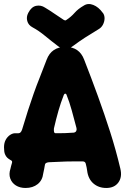

<svg xmlns="http://www.w3.org/2000/svg" viewBox="-20 -919 633 954"><path d="M107 15Q79 15 59 2.5Q39 -10 31 -32Q23 -54 32 -81Q33 -87 35.5 -95.5Q38 -104 40 -111Q41 -118 38 -120Q37 -121 35.5 -122Q34 -123 32 -124Q23 -129 16 -135.5Q9 -142 4.5 -153.5Q0 -165 0 -186V-188Q0 -209 8.5 -224.5Q17 -240 30 -248.5Q43 -257 55 -257H72Q84 -257 90 -276Q105 -327 119 -370Q133 -413 147 -453Q161 -493 177.5 -534Q194 -575 212 -623Q236 -686 306 -686Q374 -686 398 -623Q434 -531 466.5 -441.5Q499 -352 527.5 -263Q556 -174 578 -81Q588 -39 568 -12Q548 15 508 15Q470 15 444 -7.5Q418 -30 413 -71Q412 -79 410.5 -86.5Q409 -94 406 -106Q403 -117 391 -117Q364 -117 344.5 -117Q325 -117 308 -116.5Q291 -116 272 -115Q253 -114 225 -113Q218 -113 211 -110Q204 -107 203 -99Q201 -88 199.5 -79.5Q198 -71 195 -58Q191 -23 167 -4Q143 15 107 15ZM257 -257Q280 -257 302 -257.5Q324 -258 347 -260Q356 -262 359 -268.5Q362 -275 360 -283Q348 -329 336.5 -370.5Q325 -412 311 -447Q310 -452 305.5 -453.5Q301 -455 297 -447Q282 -409 270.5 -369Q259 -329 248 -281Q247 -271 248.5 -264Q250 -257 257 -257ZM492 -854Q500 -842 499.5 -826.5Q499 -811 491.5 -796.5Q484 -782 470 -774Q430 -750 401.5 -731.5Q373 -713 342 -690Q305 -661 268 -690Q235 -715 203.5 -741Q172 -767 142 -783Q121 -794 115.5 -814.5Q110 -835 120 -854L121 -856Q136 -885 159.5 -890Q183 -895 204 -881Q229 -866 250.5 -851Q272 -836 297 -820Q301 -818 303.5 -817.5Q306 -817 310 -820Q333 -835 350.5 -855Q368 -875 396 -891Q417 -905 443.5 -894.5Q470 -884 490 -856Z"/></svg>

Font: Winky Sans
Style: Bold
Weight: 700
Designer: Simon Atzbach
Foundry: typofactur
Version: Version 1.205